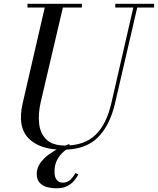

<svg xmlns="http://www.w3.org/2000/svg" viewBox="-20 -770 828 1006"><path d="M390.5 144Q383.5 158 370 175Q356.5 192 333.8 204.2Q311 216.5 275.5 216.5Q250 216.5 226.2 210Q202.5 203.5 187.5 187.2Q172.5 171 172.5 141Q172.5 111 190 85.8Q207.5 60.5 234.5 40.5Q261.5 20.5 290.5 6.5Q319.5 -7.5 342.5 -15L349 -1Q333.5 7.5 314 24Q294.5 40.5 280 66.5Q265.5 92.5 265.5 130Q265.5 159 278 173Q290.5 187 308.5 187Q333.5 187 349.8 170.8Q366 154.5 375 137ZM124 -750H409V-730.5H309.5L194.5 -240Q179.5 -177.5 184.8 -124.8Q190 -72 222.2 -39.8Q254.5 -7.5 321.5 -7.5Q422 -7.5 480 -63Q538 -118.5 563.5 -230L678.5 -730.5H584V-750H787.5V-730.5H699L583 -230Q556 -112.5 491.8 -49Q427.5 14.5 309 14.5Q187 14.5 128.8 -46.2Q70.5 -107 99 -230L214.5 -730.5H124Z"/></svg>

Font: Bodoni* 11pt
Style: Italic
Weight: 400
Italic angle: -13°
Version: Version 2.3